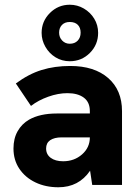

<svg xmlns="http://www.w3.org/2000/svg" viewBox="-20 -782 588 812"><path d="M361 -60Q313 10 227 10Q173 10 130 -10.5Q87 -31 62 -68Q37 -105 37 -154Q37 -196 54.5 -227Q72 -258 103 -276Q149 -302 220 -302H360V-312Q360 -350 334.5 -369Q309 -388 265 -388Q226 -388 184 -373Q142 -358 111 -334L47 -429Q101 -469 156 -486Q211 -503 277 -503Q379 -503 437.5 -452Q496 -401 496 -312V0H370ZM247 -100Q294 -100 327 -129Q360 -158 360 -201H240Q210 -201 192 -189Q175 -177 175 -154Q175 -129 194.5 -114.5Q214 -100 247 -100ZM156 -643Q156 -692 191 -727Q226 -762 275 -762Q307 -762 334.5 -746Q362 -730 378.5 -703Q395 -676 395 -643Q395 -593 360 -558Q325 -523 275 -523Q242 -523 215 -539.5Q188 -556 172 -584Q156 -612 156 -643ZM321 -644Q321 -665 309 -677Q297 -689 275 -689Q254 -689 242 -676.5Q230 -664 230 -644Q230 -624 243 -610.5Q256 -597 275 -597Q296 -597 308.5 -610Q321 -623 321 -644Z"/></svg>

Font: Hanken Grotesk ExtraBold
Style: Regular
Weight: 800
Designer: Alfredo Marco Pradil
Foundry: Hanken Design Co.
Version: Version 3.014